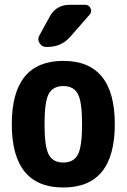

<svg xmlns="http://www.w3.org/2000/svg" viewBox="-20 -790 540 819"><path d="M188 -130.4Q206.1 -96.7 250 -96.7Q293.9 -96.7 312 -130.4Q330.1 -164.1 330.1 -260.3Q330.1 -356.4 312 -389.6Q293.9 -422.9 250 -422.9Q206.1 -422.9 188 -389.6Q169.9 -356.4 169.9 -260.3Q169.9 -164.1 188 -130.4ZM30.3 -260.3Q30.3 -530.3 250 -530.3Q469.7 -530.3 469.7 -260.3Q469.7 9.8 250 9.8Q30.3 9.8 30.3 -260.3ZM277.3 -769.5H342.8Q359.4 -769.5 366.2 -754.9Q373 -740.2 362.3 -727.5L278.3 -631.8Q241.2 -589.8 182.6 -589.8H176.8Q158.2 -589.8 148.4 -606.4Q138.7 -623 148.4 -639.6L192.4 -719.7Q219.7 -769.5 277.3 -769.5Z"/></svg>

Font: Rounded Mgen+ 1m bold
Style: Bold
Weight: 700
Designer: [Source Han Sans]
Ryoko NISHIZUKA  (kana & ideographs); Paul D. Hunt (Latin, Greek & Cyrillic); Wenlong ZHANG  (bopomofo
Version: Version 1.059.20150602